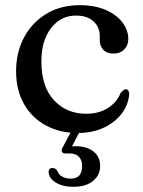

<svg xmlns="http://www.w3.org/2000/svg" viewBox="-20 -501 550 740"><path d="M474.5 -350.5Q474.5 -326.5 458.8 -310.5Q443 -294.5 417.5 -294.5Q392 -294.5 378.2 -309Q364.5 -323.5 364.5 -347V-362Q364.5 -397 340 -419Q315.5 -441 272.5 -441Q214.5 -441 177 -393Q139.5 -345 139.5 -264.5Q139.5 -166.5 188.2 -114.5Q237 -62.5 312.5 -62.5Q360 -62.5 395 -84.2Q430 -106 444.5 -142Q456 -157 465.5 -157Q472 -157 475 -151Q478 -145 478 -137.5Q474.5 -96.5 448.5 -62.5Q422.5 -28.5 379 -8.5Q335.5 11.5 280 11.5Q209.5 11.5 155.8 -18Q102 -47.5 72 -101Q42 -154.5 42 -226.5Q42 -298 72.2 -355.8Q102.5 -413.5 157.8 -447.2Q213 -481 287.5 -481Q345.5 -481 387.2 -462.8Q429 -444.5 451.8 -414.8Q474.5 -385 474.5 -350.5ZM260.5 -6H293.5L257.5 63Q263 62.5 270 62.5Q315 62.5 340.5 83Q366 103.5 366 138Q366 174.5 338.2 196.8Q310.5 219 262.5 219Q222 219 195.8 203Q169.5 187 167.5 164Q166.5 147 181.5 146.5Q192.5 146 200 156Q206.5 173.5 221.2 180.5Q236 187.5 253.5 187.5Q296.5 187.5 296.5 138Q296.5 116.5 284.5 103.5Q272.5 90.5 249.5 90.5H232.5Q222 90.5 219 84.2Q216 78 220.5 69Z"/></svg>

Font: Fraunces 9pt
Style: Regular
Weight: 400
Version: Version 1.000;[b76b70a41]